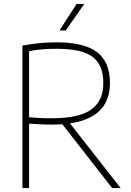

<svg xmlns="http://www.w3.org/2000/svg" viewBox="-20 -964 673 984"><path d="M95 0V-730.5Q120.5 -735 147.2 -738.8Q174 -742.5 204.8 -744.8Q235.5 -747 272.5 -747Q411 -747 477.2 -696.8Q543.5 -646.5 543.5 -538.5Q543.5 -468 510.8 -420.8Q478 -373.5 412 -349.5Q346 -325.5 245.5 -325.5Q210 -325.5 183.5 -327Q157 -328.5 129 -330.5V0ZM555 0 280.5 -351.5H323L598.5 0ZM244.5 -358Q386 -358 447.8 -402.8Q509.5 -447.5 509.5 -537.5Q509.5 -600.5 485 -639.5Q460.5 -678.5 408 -696.2Q355.5 -714 270.5 -714Q226 -714 194 -711Q162 -708 129 -702V-363Q151 -361.5 168.2 -360.2Q185.5 -359 203.2 -358.5Q221 -358 244.5 -358ZM285 -808 372.5 -944H412L317 -808Z"/></svg>

Font: Encode Sans SC Condensed Thin Thin
Style: Regular
Weight: 250
Version: Version 3.002